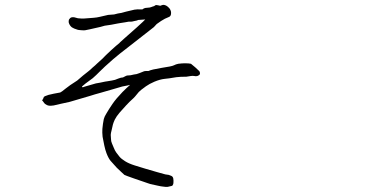

<svg xmlns="http://www.w3.org/2000/svg" viewBox="-20 -721 1540 783"><path d="M683.6 0Q687.5 4.9 687.5 15.6Q687.5 27.3 686.5 29.3Q684.6 36.1 680.7 37.1Q677.7 38.1 664.1 41Q658.2 42 645.5 40Q635.7 39.1 623 36.1Q593.8 30.3 591.8 29.3Q587.9 28.3 566.4 20.5Q556.6 17.6 526.4 6.8Q490.2 -5.9 487.3 -7.8Q485.4 -9.8 473.6 -20.5Q460 -33.2 456.1 -37.1Q434.6 -61.5 430.7 -65.4Q421.9 -76.2 414.1 -96.7Q409.2 -109.4 405.3 -127.9Q400.4 -150.4 398.4 -163.1Q396.5 -180.7 397.5 -195.3Q399.4 -216.8 403.3 -235.4Q406.2 -246.1 413.1 -256.8Q423.8 -275.4 438.5 -296.9Q453.1 -318.4 479.5 -345.7Q497.1 -363.3 510.7 -375L502.9 -373L478.5 -368.2Q469.7 -366.2 441.4 -357.4Q413.1 -348.6 389.2 -342.3Q365.2 -335.9 347.7 -330.1Q271.5 -307.6 264.6 -305.7Q231.4 -298.8 224.6 -296.9Q206.1 -292 199.2 -291Q186.5 -289.1 179.7 -290Q171.9 -291 164.1 -296.9Q162.1 -297.9 155.3 -307.6Q151.4 -312.5 151.4 -312.5Q155.3 -314.5 159.2 -326.2Q160.2 -328.1 177.7 -334Q181.6 -335 199.2 -338.9L225.6 -343.8Q230.5 -345.7 247.1 -359.4Q262.7 -371.1 266.6 -374L294.9 -392.6Q305.7 -402.3 318.8 -413.1Q332 -423.8 339.8 -429.7Q348.6 -436.5 357.4 -445.3Q368.2 -454.1 377 -462.9Q386.7 -471.7 396.5 -480.5Q410.2 -495.1 433.1 -516.1Q456.1 -537.1 468.8 -546.9Q460.9 -541 487.3 -564.5Q513.7 -587.9 538.1 -609.4Q571.3 -639.6 572.3 -641.6Q544.9 -639.6 543.9 -639.6Q538.1 -636.7 530.3 -635.7Q517.6 -632.8 517.6 -632.8H516.6Q505.9 -633.8 489.3 -629.9Q480.5 -627.9 470.7 -627Q464.8 -626 459 -625L433.6 -620.1Q408.2 -616.2 407.2 -616.2L389.6 -611.3Q361.3 -604.5 346.7 -601.6Q332 -598.6 327.6 -597.7Q323.2 -596.7 312.5 -597.7Q298.8 -598.6 296.9 -599.6Q280.3 -604.5 273.4 -609.4Q265.6 -615.2 261.7 -625Q258.8 -631.8 260.7 -639.6Q261.7 -642.6 266.6 -647.5Q269.5 -650.4 273.4 -650.4Q276.4 -651.4 283.2 -650.4Q292 -647.5 297.9 -646.5Q304.7 -645.5 311 -645.5Q317.4 -645.5 323.2 -645.5Q353.5 -647.5 361.3 -648.4Q375 -649.4 386.7 -652.3L420.9 -660.2Q444.3 -662.1 445.3 -662.1Q462.9 -667 472.7 -668Q472.7 -668 495.1 -673.8Q523.4 -680.7 528.3 -681.6Q541 -683.6 553.7 -682.6H554.7Q555.7 -682.6 559.6 -682.6Q561.5 -682.6 563.5 -684.6Q565.4 -686.5 572.3 -688.5Q577.1 -689.5 590.8 -690.4Q594.7 -691.4 597.7 -692.4Q600.6 -694.3 603.5 -694.3Q607.4 -696.3 608.4 -696.3H609.4Q613.3 -701.2 620.1 -700.2Q632.8 -698.2 632.8 -697.3Q633.8 -697.3 641.1 -700.2Q648.4 -703.1 659.2 -697.3Q665 -694.3 672.9 -684.6Q677.7 -676.8 677.7 -668Q677.7 -654.3 668 -651.4Q658.2 -647.5 652.3 -644.5Q646.5 -641.6 636.7 -635.3Q627 -628.9 619.1 -623L607.4 -610.4Q606.4 -610.4 504.9 -530.3Q463.9 -499 441.4 -479.5Q402.3 -445.3 387.7 -430.2Q373 -415 358.4 -402.3L328.1 -379.9Q317.4 -371.1 315.4 -369.1Q312.5 -365.2 318.4 -365.2Q319.3 -366.2 343.8 -373Q365.2 -378.9 371.1 -380.9L387.7 -383.8Q414.1 -389.6 418 -389.6Q438.5 -392.6 449.2 -395.5Q455.1 -397.5 461.9 -400.4Q471.7 -404.3 473.6 -404.3H474.6Q482.4 -404.3 487.3 -408.2Q496.1 -413.1 499 -413.1Q512.7 -413.1 525.4 -417Q534.2 -418.9 537.1 -418.9Q543 -420.9 548.8 -422.9Q554.7 -424.8 568.4 -430.7H569.3Q571.3 -431.6 585.9 -431.6Q597.7 -437.5 639.6 -444.3Q680.7 -450.2 689 -454.6Q697.3 -459 707 -460.9Q722.7 -462.9 734.4 -462.9Q751 -462.9 758.8 -460.9Q760.7 -460 776.4 -446.3Q788.1 -435.5 793 -430.7Q796.9 -423.8 794.9 -418Q793 -414.1 785.2 -411.1Q779.3 -409.2 771.5 -411.1Q766.6 -412.1 758.8 -411.1Q751 -410.2 740.2 -408.2Q714.8 -408.2 699.2 -406.2Q666 -400.4 651.4 -399.4Q632.8 -397.5 609.4 -387.7Q588.9 -378.9 575.2 -369.1Q550.8 -351.6 545.9 -345.7Q530.3 -325.2 516.6 -313.5Q510.7 -308.6 494.1 -291Q481.4 -276.4 467.8 -261.7Q455.1 -247.1 448.2 -233.4Q442.4 -220.7 440.4 -212.9Q438.5 -205.1 435.5 -191.4Q431.6 -176.8 431.6 -170.9Q431.6 -166 432.6 -155.3Q432.6 -144.5 436.5 -136.2Q440.4 -127.9 444.3 -117.7Q448.2 -107.4 454.1 -99.1Q460 -90.8 467.3 -82Q474.6 -73.2 490.2 -63.5Q505.9 -53.7 529.3 -46.4Q552.7 -39.1 572.3 -33.2Q591.8 -27.3 621.1 -19Q650.4 -10.7 654.3 -9.8Q658.2 -8.8 668 -7.8Q680.7 -3.9 683.6 0Z"/></svg>

Font: ToneOZ-Zhuyin-Tsuipita-TC
Style: Regular
Weight: 400
Designer: ÂÆ£ÂøóÂáåJeffrey Xuan(jeffreyx@gmail.com, ToneOZ.com) ÈòøÂù§(cjkFonts)
Foundry: ToneOZ
Version: Version 0.240710